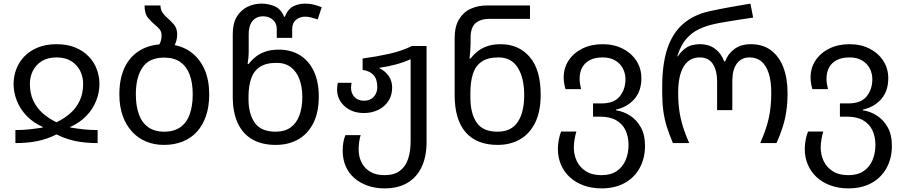

<svg xmlns="http://www.w3.org/2000/svg" viewBox="-20 -790 4994 1060"><path d="M65 0V-72Q105 -72 139 -75.5Q173 -79 216 -86V-89Q163 -113 127 -150.5Q91 -188 73 -234Q55 -280 55 -326Q55 -369 70 -408.5Q85 -448 115 -479Q145 -510 189.5 -528Q234 -546 292 -546Q351 -546 395 -528Q439 -510 469 -479Q499 -448 514 -408.5Q529 -369 529 -326Q529 -280 511 -234Q493 -188 457 -150.5Q421 -113 368 -89V-86Q412 -79 445.5 -75.5Q479 -72 519 -72V0Q450 0 395.5 -11.5Q341 -23 292 -48Q243 -23 188.5 -11.5Q134 0 65 0ZM292 -115Q336 -136 369 -165.5Q402 -195 420.5 -235Q439 -275 439 -327Q439 -367 422 -400Q405 -433 372.5 -453Q340 -473 292 -473Q244 -473 211.5 -453Q179 -433 162 -400Q145 -367 145 -327Q145 -275 163.5 -235Q182 -195 215 -165.5Q248 -136 292 -115Z M944 -541Q1001 -530 1044 -494.5Q1087 -459 1111 -402.5Q1135 -346 1135 -269Q1135 -202 1117.5 -150.5Q1100 -99 1067.5 -63Q1035 -27 988.5 -8.5Q942 10 885 10Q832 10 787 -8.5Q742 -27 709 -63Q676 -99 657.5 -150.5Q639 -202 639 -269Q639 -352 665.5 -411.5Q692 -471 742 -505Q792 -539 860 -545Q865 -554 868.5 -566.5Q872 -579 872 -595Q872 -614 862.5 -626.5Q853 -639 839 -650Q818 -667 798 -690.5Q778 -714 778 -760H866Q866 -737 877 -721Q888 -705 904 -691Q924 -674 941 -653.5Q958 -633 958 -601Q958 -583 954.5 -568.5Q951 -554 944 -541ZM887 -63Q941 -63 976 -88Q1011 -113 1027.5 -159.5Q1044 -206 1044 -269Q1044 -333 1027 -378Q1010 -423 975.5 -447.5Q941 -472 886 -472Q804 -472 767 -418Q730 -364 730 -269Q730 -206 746.5 -159.5Q763 -113 798 -88Q833 -63 887 -63Z M1502 10Q1426 10 1373 -20.5Q1320 -51 1292.5 -110.5Q1265 -170 1265 -257V-603Q1265 -660 1287 -697Q1309 -734 1345.5 -752Q1382 -770 1425 -770Q1460 -770 1495 -756Q1530 -742 1549 -697H1552Q1571 -742 1601 -756Q1631 -770 1662 -770Q1691 -770 1714 -764Q1737 -758 1756 -750L1734 -683Q1718 -688 1700 -693Q1682 -698 1663 -698Q1636 -698 1614.5 -680.5Q1593 -663 1593 -629V-581H1508V-629Q1508 -661 1487 -680.5Q1466 -700 1432 -700Q1408 -700 1390 -688.5Q1372 -677 1362.5 -655Q1353 -633 1353 -601V-505Q1353 -489 1351 -468.5Q1349 -448 1347 -437H1353Q1370 -459 1392.5 -477Q1415 -495 1446.5 -505.5Q1478 -516 1519 -516Q1586 -516 1635.5 -485.5Q1685 -455 1712.5 -397Q1740 -339 1740 -257Q1740 -170 1710 -110.5Q1680 -51 1626.5 -20.5Q1573 10 1502 10ZM1502 -63Q1552 -63 1584.5 -86.5Q1617 -110 1633 -153Q1649 -196 1649 -255Q1649 -309 1633.5 -351.5Q1618 -394 1586.5 -418.5Q1555 -443 1507 -443Q1448 -443 1414 -420Q1380 -397 1366 -355Q1352 -313 1352 -256V-240Q1352 -163 1386 -113Q1420 -63 1502 -63Z M2103 250Q2052 250 2009.5 235Q1967 220 1936 193Q1905 166 1888.5 127.5Q1872 89 1872 43Q1872 14 1876 -6.5Q1880 -27 1887 -44H1971Q1966 -28 1963 -7.5Q1960 13 1960 35Q1960 74 1975.5 106Q1991 138 2023 157.5Q2055 177 2103 177Q2155 177 2186.5 154Q2218 131 2232.5 89Q2247 47 2247 -10V-463Q2209 -446 2165 -434Q2121 -422 2075 -416V-413Q2104 -400 2124.5 -372.5Q2145 -345 2145 -306Q2145 -264 2124.5 -232.5Q2104 -201 2068.5 -183.5Q2033 -166 1989 -166Q1924 -166 1882.5 -203.5Q1841 -241 1841 -296Q1841 -305 1842 -314.5Q1843 -324 1846 -333H1921Q1920 -326 1919 -319Q1918 -312 1918 -306Q1918 -274 1937.5 -254Q1957 -234 1989 -234Q2024 -234 2043.5 -255.5Q2063 -277 2063 -309Q2063 -354 2041.5 -376.5Q2020 -399 1982 -404V-467Q2057 -477 2127 -492.5Q2197 -508 2254 -536H2335V-6Q2335 75 2307.5 132.5Q2280 190 2228.5 220Q2177 250 2103 250Z M2727 10Q2612 10 2551 -59.5Q2490 -129 2490 -267V-578Q2490 -643 2514 -683Q2538 -723 2578.5 -741.5Q2619 -760 2670 -760H2906V-686H2682Q2634 -686 2606 -662.5Q2578 -639 2578 -581V-546Q2578 -531 2576 -505.5Q2574 -480 2572 -467H2578Q2595 -489 2617.5 -507Q2640 -525 2671.5 -535.5Q2703 -546 2744 -546Q2844 -546 2904.5 -475.5Q2965 -405 2965 -267Q2965 -175 2935 -113.5Q2905 -52 2851.5 -21Q2798 10 2727 10ZM2727 -63Q2802 -63 2838 -116Q2874 -169 2874 -265Q2874 -360 2838.5 -416.5Q2803 -473 2732 -473Q2673 -473 2639 -449.5Q2605 -426 2591 -382.5Q2577 -339 2577 -278V-250Q2577 -165 2611 -114Q2645 -63 2727 -63Z M3301 250Q3246 250 3201.5 233.5Q3157 217 3125.5 188Q3094 159 3077 119Q3060 79 3060 33Q3060 4 3065.5 -21.5Q3071 -47 3078 -64H3162Q3157 -48 3152.5 -22.5Q3148 3 3148 25Q3148 64 3164 98.5Q3180 133 3214 155Q3248 177 3301 177Q3352 177 3385 154.5Q3418 132 3434 94Q3450 56 3450 10Q3450 -35 3433.5 -70.5Q3417 -106 3382 -126Q3347 -146 3293 -146H3254V-219H3300Q3371 -219 3402 -258.5Q3433 -298 3433 -352Q3433 -385 3418.5 -412.5Q3404 -440 3376 -456.5Q3348 -473 3307 -473Q3265 -473 3237 -458.5Q3209 -444 3194.5 -418Q3180 -392 3180 -355Q3180 -342 3182 -328Q3184 -314 3188 -298H3102Q3097 -315 3094.5 -331Q3092 -347 3092 -362Q3092 -415 3119.5 -456.5Q3147 -498 3195.5 -522Q3244 -546 3307 -546Q3370 -546 3418.5 -521Q3467 -496 3494 -453.5Q3521 -411 3521 -358Q3521 -288 3482.5 -243.5Q3444 -199 3381 -185V-181Q3423 -175 3459.5 -151Q3496 -127 3518.5 -86Q3541 -45 3541 14Q3541 85 3511 138.5Q3481 192 3427.5 221Q3374 250 3301 250Z M3695 0Q3675 -47 3661.5 -90Q3648 -133 3642 -178.5Q3636 -224 3636 -276V-314Q3636 -438 3665 -523.5Q3694 -609 3753 -659.5Q3812 -710 3901 -729Q3957 -741 4013 -751Q4069 -761 4123 -770L4138 -693Q4112 -689 4081.5 -684.5Q4051 -680 4021 -675Q3991 -670 3964.5 -665.5Q3938 -661 3918 -656Q3877 -647 3838 -628.5Q3799 -610 3768.5 -575Q3738 -540 3719 -479H3722Q3742 -507 3761.5 -521.5Q3781 -536 3801.5 -541Q3822 -546 3843 -546Q3894 -546 3928 -520.5Q3962 -495 3978 -451H3983Q4000 -495 4036 -520.5Q4072 -546 4125 -546Q4192 -546 4237 -512Q4282 -478 4305 -417.5Q4328 -357 4328 -276Q4328 -224 4321.5 -178.5Q4315 -133 4301.5 -90Q4288 -47 4267 0H4177Q4209 -71 4223.5 -134.5Q4238 -198 4238 -277Q4238 -342 4224 -385.5Q4210 -429 4183.5 -451Q4157 -473 4118 -473Q4073 -473 4048 -439Q4023 -405 4023 -343V-182H3939V-343Q3939 -399 3916 -436Q3893 -473 3843 -473Q3786 -473 3755 -423.5Q3724 -374 3724 -277Q3724 -224 3730.5 -179Q3737 -134 3750.5 -90.5Q3764 -47 3785 0Z M4664 250Q4609 250 4564.5 233.5Q4520 217 4488.5 188Q4457 159 4440 119Q4423 79 4423 33Q4423 4 4428.5 -21.5Q4434 -47 4441 -64H4525Q4520 -48 4515.5 -22.5Q4511 3 4511 25Q4511 64 4527 98.5Q4543 133 4577 155Q4611 177 4664 177Q4715 177 4748 154.5Q4781 132 4797 94Q4813 56 4813 10Q4813 -35 4796.5 -70.5Q4780 -106 4745 -126Q4710 -146 4656 -146H4617V-219H4663Q4734 -219 4765 -258.5Q4796 -298 4796 -352Q4796 -385 4781.5 -412.5Q4767 -440 4739 -456.5Q4711 -473 4670 -473Q4628 -473 4600 -458.5Q4572 -444 4557.5 -418Q4543 -392 4543 -355Q4543 -342 4545 -328Q4547 -314 4551 -298H4465Q4460 -315 4457.5 -331Q4455 -347 4455 -362Q4455 -415 4482.5 -456.5Q4510 -498 4558.5 -522Q4607 -546 4670 -546Q4733 -546 4781.5 -521Q4830 -496 4857 -453.5Q4884 -411 4884 -358Q4884 -288 4845.5 -243.5Q4807 -199 4744 -185V-181Q4786 -175 4822.5 -151Q4859 -127 4881.5 -86Q4904 -45 4904 14Q4904 85 4874 138.5Q4844 192 4790.5 221Q4737 250 4664 250Z"/></svg>

Font: Noto Sans Georgian
Style: Regular
Weight: 400
Designer: Monotype Design Team, Akaki Razmadze
Foundry: Google LLC
Version: Version 2.002